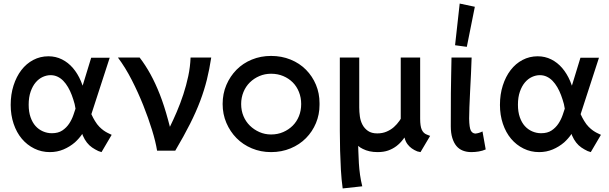

<svg xmlns="http://www.w3.org/2000/svg" viewBox="-20 -846 3418 1078"><path d="M550 8 532 2Q513 -7 497 -18Q481 -29 468 -45.5Q455 -62 445 -85Q444 -89 442 -94Q424 -68 401 -47Q372 -22 336.5 -7Q301 8 260 8Q213 8 172.5 -12Q132 -32 102.5 -67Q73 -102 56.5 -151Q40 -200 40 -257Q40 -316 56 -366Q72 -416 100 -452.5Q128 -489 167 -509.5Q206 -530 252 -530Q293 -530 328 -512.5Q363 -495 389.5 -464Q416 -433 434 -391Q439 -378 444 -365L492 -522H596L493 -205Q503 -183 513 -167Q525 -147 538 -134Q551 -121 562.5 -113Q574 -105 584 -100L607 -89ZM392 -200Q399 -220 404 -236Q402 -249 399 -262Q392 -288 383 -312Q374 -336 362 -356.5Q350 -377 335.5 -392Q321 -407 303 -415.5Q285 -424 264 -424Q242 -424 220 -414Q198 -404 180.5 -383.5Q163 -363 152 -331.5Q141 -300 141 -258Q141 -218 151.5 -188Q162 -158 179.5 -138.5Q197 -119 221 -108.5Q245 -98 271 -98Q307 -98 330 -113.5Q353 -129 368 -151.5Q383 -174 392 -200Z M862 0Q854 -50 833.5 -116.5Q813 -183 784.5 -254.5Q756 -326 720 -396.5Q684 -467 642 -523H764Q797 -480 825 -429Q853 -378 877.5 -315.5Q902 -253 923 -175Q929 -155 934 -134Q954 -175 972 -217Q993 -266 1009.5 -316.5Q1026 -367 1037 -418.5Q1048 -470 1050 -523H1166Q1156 -457 1141.5 -398.5Q1127 -340 1104 -279Q1081 -218 1047 -150.5Q1013 -83 964 0Z M1502 8Q1444 8 1394 -13Q1344 -34 1308 -70.5Q1272 -107 1251 -156Q1230 -205 1230 -262Q1230 -320 1251 -369Q1272 -418 1308 -454.5Q1344 -491 1394 -511.5Q1444 -532 1502 -532Q1561 -532 1611.5 -511.5Q1662 -491 1698 -454.5Q1734 -418 1754 -370Q1774 -322 1774 -267Q1774 -265 1774 -262Q1774 -259 1774 -257Q1774 -203 1754 -155Q1734 -107 1698 -70.5Q1662 -34 1611.5 -13Q1561 8 1502 8ZM1502 -91Q1539 -91 1570 -104.5Q1601 -118 1623.5 -140.5Q1646 -163 1658.5 -194Q1671 -225 1671 -262Q1671 -298 1658.5 -329.5Q1646 -361 1623.5 -383.5Q1601 -406 1570 -419Q1539 -432 1502 -432Q1467 -432 1436.5 -419Q1406 -406 1383 -383.5Q1360 -361 1347 -329.5Q1334 -298 1334 -262Q1334 -225 1347 -194Q1360 -163 1383 -140.5Q1406 -118 1436.5 -104.5Q1467 -91 1502 -91Z M2341 8 2323 4Q2288 -10 2269 -35Q2257 -50 2251 -74Q2246 -68 2242 -62Q2226 -41 2205.5 -25.5Q2185 -10 2159.5 -1Q2134 8 2100 8Q2052 8 2017 -10Q2002 -17 1991 -27Q1991 -11 1992 4Q1993 39 1995 71.5Q1997 104 2001.5 136Q2006 168 2014 200L1904 212Q1897 162 1894 108Q1891 54 1889.5 -1Q1888 -56 1888 -110V-523H1997V-243Q1997 -218 2000.5 -192.5Q2004 -167 2015 -146Q2026 -125 2046 -111Q2066 -97 2098 -97Q2127 -97 2150.5 -107Q2174 -117 2191.5 -132.5Q2209 -148 2223 -168Q2226 -174 2230 -179V-523H2339V-179Q2339 -138 2348 -118Q2357 -98 2375 -91L2395 -83Z M2626 8Q2600 8 2578.5 -0.5Q2557 -9 2542.5 -26.5Q2528 -44 2519.5 -71.5Q2511 -99 2511 -137Q2511 -274 2511.5 -322Q2512 -370 2513 -419.5Q2514 -469 2515 -523H2628Q2627 -483 2624.5 -433Q2622 -383 2619.5 -334Q2617 -285 2615.5 -244.5Q2614 -204 2614 -180Q2615 -129 2623.5 -113Q2632 -97 2649 -96Q2659 -97 2669 -100Q2679 -103 2689 -108L2707 -7Q2689 1 2668 4.5Q2647 8 2626 8ZM2646 -808 2601 -583 2535 -592 2561 -826Z M3297 8 3279 2Q3260 -7 3244 -18Q3228 -29 3215 -45.5Q3202 -62 3192 -85Q3191 -89 3189 -94Q3171 -68 3148 -47Q3119 -22 3083.5 -7Q3048 8 3007 8Q2960 8 2919.5 -12Q2879 -32 2849.5 -67Q2820 -102 2803.5 -151Q2787 -200 2787 -257Q2787 -316 2803 -366Q2819 -416 2847 -452.5Q2875 -489 2914 -509.5Q2953 -530 2999 -530Q3040 -530 3075 -512.5Q3110 -495 3136.5 -464Q3163 -433 3181 -391Q3186 -378 3191 -365L3239 -522H3343L3240 -205Q3250 -183 3260 -167Q3272 -147 3285 -134Q3298 -121 3309.5 -113Q3321 -105 3331 -100L3354 -89ZM3139 -200Q3146 -220 3151 -236Q3149 -249 3146 -262Q3139 -288 3130 -312Q3121 -336 3109 -356.5Q3097 -377 3082.5 -392Q3068 -407 3050 -415.5Q3032 -424 3011 -424Q2989 -424 2967 -414Q2945 -404 2927.5 -383.5Q2910 -363 2899 -331.5Q2888 -300 2888 -258Q2888 -218 2898.5 -188Q2909 -158 2926.5 -138.5Q2944 -119 2968 -108.5Q2992 -98 3018 -98Q3054 -98 3077 -113.5Q3100 -129 3115 -151.5Q3130 -174 3139 -200Z"/></svg>

Font: Rising Sun SemiBold
Style: Regular
Weight: 600
Designer: Matt McInerney, Pablo Impallari, Rodrigo Fuenzalida (Raleway font), Stephen Hutchings (Greek), Cristiano Sobral (main ch
Foundry: The Rising Sun Project Authors
Version: Version 4.327; ttfautohint (v1.8.4.7-5d5b-dirty)